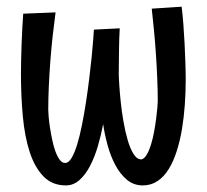

<svg xmlns="http://www.w3.org/2000/svg" viewBox="-20 -546 621 577"><path d="M538.1 -305.2Q538.1 -268.6 535.4 -231Q532.7 -193.4 526.9 -158.2Q521 -123 511.2 -92.3Q501.5 -61.5 487.3 -38.3Q473.1 -15.1 453.6 -2Q434.1 11.2 409.2 11.2Q381.3 11.2 360.8 -6.3Q340.3 -23.9 326.2 -50.8Q312 -77.6 303.2 -110.1Q294.4 -142.6 290 -172.9Q283.7 -139.2 273.9 -106.2Q264.2 -73.2 250.5 -47.1Q236.8 -21 218.8 -4.9Q200.7 11.2 178.2 11.2Q136.7 11.2 110.4 -16.1Q84 -43.5 69.1 -89.6Q54.2 -135.7 48.6 -196.3Q43 -256.8 43 -323.2Q43 -342.3 43.5 -366Q43.9 -389.6 44.9 -414.3Q45.9 -439 47.1 -462.6Q48.3 -486.3 49.8 -504.9L147 -508.8Q142.6 -476.1 138.4 -438.7Q134.3 -401.4 131.3 -362.8Q128.4 -324.2 126.7 -286.6Q125 -249 125 -215.8Q125 -209.5 126.2 -195.3Q127.4 -181.2 130.1 -163.3Q132.8 -145.5 136.7 -126.7Q140.6 -107.9 146.2 -92Q151.9 -76.2 159.2 -66.2Q166.5 -56.2 175.8 -56.2Q186 -56.2 195.1 -71.3Q204.1 -86.4 211.9 -111.8Q219.7 -137.2 226.3 -170.2Q232.9 -203.1 238.3 -238.3Q243.7 -273.4 248 -308.6Q252.4 -343.8 255.4 -373.8Q258.3 -403.8 260 -425.8Q261.7 -447.8 262.2 -457L339.8 -460.9Q338.9 -447.8 338.4 -429.7Q337.9 -411.6 337.6 -392.8Q337.4 -374 337.2 -356.2Q336.9 -338.4 336.9 -325.2Q336.9 -314.9 338.4 -291.7Q339.8 -268.6 342.8 -240Q345.7 -211.4 351.1 -180.7Q356.4 -149.9 363.8 -124.8Q371.1 -99.6 381.3 -83.3Q391.6 -66.9 404.8 -66.9Q413.6 -68.8 420.9 -81.1Q428.2 -93.3 433.6 -110.8Q439 -128.4 442.9 -149.2Q446.8 -169.9 449.2 -188.7Q451.7 -207.5 452.9 -222.2Q454.1 -236.8 454.1 -242.2Q454.1 -273.4 452.6 -309.1Q451.2 -344.7 448.7 -381.3Q446.3 -418 442.9 -453.6Q439.5 -489.3 436 -520L525.9 -525.9Q528.8 -502.4 531 -473.9Q533.2 -445.3 534.7 -415.8Q536.1 -386.2 537.1 -357.7Q538.1 -329.1 538.1 -305.2Z"/></svg>

Font: Englebert
Style: Regular
Weight: 400
Designer: Astigmatic (AOETI)
Foundry: Astigmatic (AOETI)
Version: Version 1.000